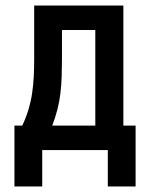

<svg xmlns="http://www.w3.org/2000/svg" viewBox="-20 -540 540 691"><path d="M368 131V0H132V131H32V-88H60Q73 -115 82 -144.5Q91 -174 95.5 -204Q100 -234 101.5 -264.5Q103 -295 103 -325V-520H424V-88H468V131ZM168 -88H323V-432H203V-325Q203 -295 202 -264.5Q201 -234 197.5 -204.5Q194 -175 186.5 -145.5Q179 -116 168 -88Z"/></svg>

Font: Zed Mono Semibold
Style: Regular
Weight: 600
Monospace: yes
Designer: Belleve Invis
Foundry: Belleve Invis
Version: Version 1.0.0; ttfautohint (v1.8.4)